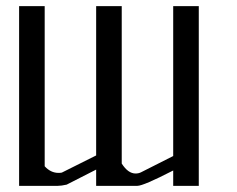

<svg xmlns="http://www.w3.org/2000/svg" viewBox="-20 -603 769 623"><path d="M625 -583V0H542V-49.8Q445.3 0 425.8 0H292V-52.7L196.3 -3.9Q178.7 0 168 0H42V-583H125V-63.5Q144.5 -42 169.9 -42Q176.8 -42 180.7 -43L292 -98.6V-583H375V-72.3Q395.5 -40 419.9 -40Q429.7 -40 437.5 -43.9L542 -96.7V-583Z"/></svg>

Font: wanta
Style: Medium
Weight: 500
Version: Version 0.91